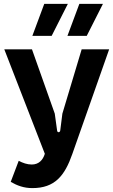

<svg xmlns="http://www.w3.org/2000/svg" viewBox="-20 -953 580 985"><path d="M146 12C261 12 312 -51 351 -163L540 -700H399L300 -370L289 -283C287 -272 274 -272 273 -283L261 -370L144 -700H2L210 -164C200 -131 178 -109 143 -109C119 -109 97 -117 76 -128L35 -20C68 -1 102 12 146 12ZM326 -769H425L508 -933H387ZM146 -769H245L328 -933H207Z"/></svg>

Font: Finlandica SemiBold
Style: Regular
Weight: 600
Designer: Niklas Ekholm, Juho Hiilivirta, Jaakko Suomalainen
Foundry: Helsinki Type Studio
Version: Version 2.000;Glyphs 3.2 (3202)